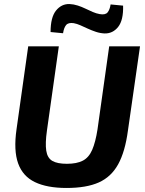

<svg xmlns="http://www.w3.org/2000/svg" viewBox="-20 -920 722 953"><path d="M675 -690 615 -272Q601 -167 566.5 -104.5Q532 -42 470.5 -14.5Q409 13 310 13Q214 13 153.5 -16Q93 -45 70 -109Q47 -173 62 -278L120 -690H272L213 -272Q204 -209 209.5 -172.5Q215 -136 239.5 -121.5Q264 -107 312 -107Q361 -107 391 -122.5Q421 -138 437.5 -176Q454 -214 464 -278L522 -690ZM325 -900Q346 -899 366 -892.5Q386 -886 404.5 -877Q423 -868 440.5 -860.5Q458 -853 475 -850Q503 -845 514 -858.5Q525 -872 529 -898L591 -892Q593 -820 566.5 -786.5Q540 -753 499 -754Q477 -755 456 -762Q435 -769 415.5 -778Q396 -787 379 -794.5Q362 -802 346 -805Q319 -809 308 -795.5Q297 -782 293 -755L231 -761Q231 -834 258 -867.5Q285 -901 325 -900Z"/></svg>

Font: Exo 2
Style: Bold Italic
Weight: 700
Italic angle: -8°
Designer: Natanael Gama
Foundry: Natanael Gama
Version: Version 2.010